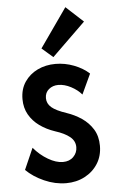

<svg xmlns="http://www.w3.org/2000/svg" viewBox="-56 -830 522 876"><g transform="rotate(-5 205.5 -392.0)"><path d="M211.9 7.8Q161.1 7.8 111.6 -14.2Q62 -36.1 29.3 -68.8L72.3 -166.5Q101.1 -132.3 137.5 -111.1Q173.8 -89.8 205.1 -89.8Q235.4 -89.8 253.4 -108.2Q271.5 -126.5 271.5 -152.3Q271.5 -180.7 248 -199.7Q224.6 -218.8 181.6 -232.4Q142.1 -245.6 111.6 -267.6Q81.1 -289.6 63.5 -320.6Q45.9 -351.6 45.9 -391.6Q45.9 -437 68.1 -470Q90.3 -502.9 127.4 -520.8Q164.6 -538.6 209.5 -538.6Q252.9 -538.6 294.2 -522.7Q335.4 -506.8 363.3 -481L320.3 -388.7Q301.8 -410.6 272 -426.3Q242.2 -441.9 213.9 -441.9Q188.5 -441.9 170.7 -427Q152.8 -412.1 152.8 -386.7Q152.8 -361.8 173.1 -344.2Q193.4 -326.7 242.2 -310.5Q277.3 -298.8 308.8 -277.6Q340.3 -256.3 359.9 -224.6Q379.4 -192.9 379.4 -148.9Q379.4 -102.5 357.2 -67.4Q335 -32.2 296.9 -12.2Q258.8 7.8 211.9 7.8ZM203.1 -570.3 152.3 -614.3 277.3 -792.5 356.4 -719.7Z"/></g></svg>

Font: Reddit Sans Condensed SemiBold
Style: Regular
Weight: 600
Designer: Stephen Hutchings
Foundry: Reddit
Version: Version 1.014